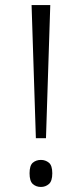

<svg xmlns="http://www.w3.org/2000/svg" viewBox="-20 -734 324 760"><path d="M122 -187 105 -714H179L162 -187ZM142 6Q123 6 110 -5.5Q97 -17 97 -48Q97 -79 110 -90Q123 -101 142 -101Q160 -101 173.5 -90Q187 -79 187 -48Q187 -17 173.5 -5.5Q160 6 142 6Z"/></svg>

Font: Noto Serif Armenian SemiCondensed Light
Style: Regular
Weight: 300
Width: 4
Designer: Monotype Design Team
Foundry: Monotype Imaging Inc.
Version: Version 2.008; ttfautohint (v1.8.4.7-5d5b)